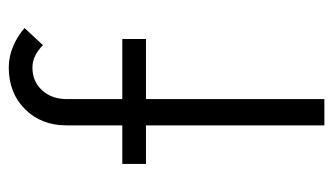

<svg xmlns="http://www.w3.org/2000/svg" viewBox="-181 -579 760 438"><g transform="rotate(-90 199.0 -360.0)"><path d="M132 0V-407H44V-461H132V-588Q132 -646 169 -683Q206 -720 264 -720Q289 -720 312.5 -710Q336 -700 354 -684L315 -642Q291 -666 264 -666Q232 -666 212 -644Q192 -622 192 -588V-461H329V-407H192V0Z"/></g></svg>

Font: SUITE Light
Style: Regular
Weight: 300
Designer: Sun
Foundry: Sun
Version: Version 2.040